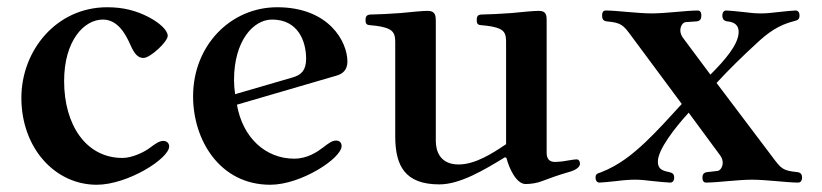

<svg xmlns="http://www.w3.org/2000/svg" viewBox="-20 -498 2268 530"><path d="M39 -228C39 -89 132 12 247 12C332 12 447 -60 447 -94C447 -102 441 -109 431 -109C420 -109 411 -103 391 -88C377 -78 345 -62 318 -62C217 -62 157 -154 157 -274C157 -386 212 -444 264 -444C304 -444 326 -406 340 -374C351 -349 361 -338 376 -338C395 -338 443 -383 443 -399C443 -415 419 -436 390 -451C357 -468 322 -478 276 -478C135 -478 39 -358 39 -228Z M513 -232C513 -111 587 12 726 12C811 12 923 -61 923 -95C923 -103 918 -110 908 -110C897 -110 889 -104 872 -91C856 -79 829 -60 792 -60C714 -60 650 -117 634 -209L908 -289C927 -294 939 -306 939 -328C939 -383 888 -478 745 -478C617 -478 513 -373 513 -232ZM626 -277C626 -385 679 -444 731 -444C803 -444 825 -384 825 -336C825 -304 812 -291 787 -284L629 -238C627 -251 626 -265 626 -277Z M989 -442C989 -429 995 -429 1006 -428C1020 -427 1041 -424 1053 -418C1065 -412 1071 -404 1071 -383V-122C1071 -40 1098 11 1193 11C1250 11 1317 -29 1374 -64L1378 -62C1386 -31 1406 10 1431 10C1446 10 1464 7 1476 2C1497 -6 1522 -15 1550 -23C1572 -29 1581 -38 1581 -46C1581 -52 1578 -58 1572 -58C1565 -58 1555 -56 1542 -54C1532 -52 1518 -51 1512 -51C1497 -51 1489 -59 1489 -76V-440C1489 -454 1489 -468 1468 -468C1452 -468 1424 -465 1392 -462C1367 -460 1326 -458 1312 -458C1299 -458 1296 -454 1296 -442C1296 -429 1302 -429 1313 -428C1327 -427 1348 -424 1360 -418C1372 -412 1377 -404 1377 -383V-100C1340 -75 1292 -44 1246 -44C1194 -44 1183 -82 1183 -109V-440C1183 -454 1182 -468 1161 -468C1145 -468 1118 -465 1086 -462C1061 -460 1020 -458 1006 -458C993 -458 989 -454 989 -442Z M1624 -8C1624 2 1629 6 1635 6C1642 6 1660 4 1680 2C1703 -1 1720 -2 1733 -2C1746 -2 1760 -1 1783 2C1803 4 1823 6 1830 6C1836 6 1841 2 1841 -8C1841 -17 1837 -21 1827 -23C1807 -27 1796 -32 1796 -52C1796 -85 1842 -144 1881 -187L1968 -69C1973 -62 1975 -55 1975 -49C1975 -37 1968 -26 1959 -26L1933 -23C1923 -22 1919 -17 1919 -8C1919 2 1923 6 1929 6C1942 6 1969 4 1989 2C2012 0 2037 -2 2056 -2C2075 -2 2100 0 2123 2C2143 4 2170 6 2183 6C2189 6 2194 2 2194 -8C2194 -17 2190 -22 2180 -23C2140 -27 2136 -33 2112 -65L1958 -269C1990 -304 2031 -344 2067 -377C2100 -408 2129 -429 2173 -440C2183 -442 2187 -446 2187 -455C2187 -465 2182 -469 2176 -469C2169 -469 2151 -467 2131 -465C2108 -462 2093 -461 2080 -461C2067 -461 2053 -462 2030 -465C2010 -467 1992 -469 1985 -469C1979 -469 1974 -465 1974 -455C1974 -446 1978 -440 1988 -439C2008 -437 2019 -428 2019 -410C2019 -375 1980 -331 1941 -292L1865 -394C1860 -401 1858 -408 1858 -414C1858 -426 1865 -437 1874 -437L1903 -439C1913 -440 1916 -446 1916 -455C1916 -465 1912 -469 1906 -469C1893 -469 1866 -467 1846 -465C1823 -463 1798 -461 1779 -461C1760 -461 1735 -463 1712 -465C1692 -467 1665 -469 1652 -469C1646 -469 1642 -465 1642 -455C1642 -446 1645 -440 1655 -439C1695 -435 1700 -430 1724 -397L1862 -211C1831 -177 1793 -135 1761 -105C1728 -74 1690 -42 1638 -22C1628 -19 1624 -17 1624 -8Z"/></svg>

Font: Monomakh Unicode
Style: Regular
Weight: 400
Version: Version 1.2